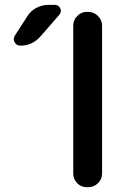

<svg xmlns="http://www.w3.org/2000/svg" viewBox="-20 -780 552 800"><path d="M341.8 0Q317.4 0 301.3 -17.1Q285.2 -34.2 285.2 -56.6V-672.9Q285.2 -696.3 301.8 -713.4Q318.4 -730.5 341.8 -730.5H347.7Q371.1 -730.5 388.2 -713.4Q405.3 -696.3 405.3 -672.9V-56.6Q405.3 -33.2 388.2 -16.6Q371.1 0 347.7 0ZM208 -759.8Q223.6 -759.8 231 -745.6Q238.3 -731.4 226.6 -717.8L148.4 -627.9Q114.3 -589.8 65.4 -589.8Q48.8 -589.8 41 -604Q33.2 -618.2 42 -631.8L93.8 -711.9Q107.4 -734.4 131.3 -747.1Q155.3 -759.8 181.6 -759.8Z"/></svg>

Font: Rounded Mgen+ 2p medium
Style: Regular
Weight: 500
Designer: [Source Han Sans]
Ryoko NISHIZUKA  (kana & ideographs); Paul D. Hunt (Latin, Greek & Cyrillic); Wenlong ZHANG  (bopomofo
Version: Version 1.059.20150602